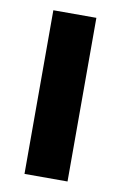

<svg xmlns="http://www.w3.org/2000/svg" viewBox="-67 -561 377 602"><g transform="rotate(10 122.0 -260.5)"><path d="M54 0V-521H191V0Z"/></g></svg>

Font: Red Hat Display
Style: Bold
Weight: 700
Designer: Pentagram, MCKL
Foundry: Pentagram, MCKL
Version: Version 1.023; ttfautohint (v1.8.3)